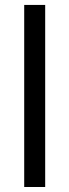

<svg xmlns="http://www.w3.org/2000/svg" viewBox="-20 -747 277 767"><path d="M160.5 -727.3V0H76.7V-727.3Z"/></svg>

Font: Inter Alia
Style: Regular
Weight: 400
Designer: Rasmus Andersson (Latin, Greek, Cyrillic etc.) and Evan from Shavian.info (Shavian, old style figures)
Foundry: Shavian.info
Version: Version 0.001;git-37ab20767